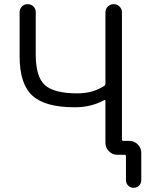

<svg xmlns="http://www.w3.org/2000/svg" viewBox="-20 -773 750 931"><path d="M153.3 -507.8Q153.3 -401.4 197.3 -360.8Q241.2 -320.3 355.5 -320.3Q429.7 -320.3 485.4 -356.4Q491.2 -360.4 491.2 -367.2V-712.9Q491.2 -729.5 502.9 -741.2Q514.6 -752.9 531.2 -752.9Q547.9 -752.9 559.6 -741.2Q571.3 -729.5 571.3 -712.9V-97.7Q571.3 -89.8 578.1 -89.8H607.4Q630.9 -89.8 647.9 -72.8Q665 -55.7 665 -32.2V100.6Q665 116.2 654.3 127Q643.6 137.7 627.9 137.7Q612.3 137.7 601.6 127Q590.8 116.2 590.8 100.6V-15.6Q590.8 -22.5 584 -22.5H571.3H548.8Q525.4 -22.5 508.3 -39.6Q491.2 -56.6 491.2 -80.1V-283.2Q491.2 -286.1 489.3 -287.6Q487.3 -289.1 484.4 -287.1Q421.9 -252.9 344.7 -252.9Q342.8 -252.9 340.8 -252.9Q198.2 -252.9 136.7 -309.6Q75.2 -366.2 75.2 -499V-713.9Q75.2 -730.5 86.4 -741.7Q97.7 -752.9 114.3 -752.9Q130.9 -752.9 142.1 -741.7Q153.3 -730.5 153.3 -713.9Z"/></svg>

Font: Gen Jyuu Gothic P Normal
Style: Regular
Weight: 300
Designer: [Source Han Sans]
Ryoko NISHIZUKA  (kana & ideographs); Paul D. Hunt (Latin, Greek & Cyrillic); Wenlong ZHANG  (bopomofo
Version: Version 1.002.20150607